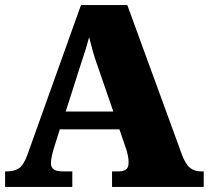

<svg xmlns="http://www.w3.org/2000/svg" viewBox="-20 -734 820 754"><path d="M0 0V-61H7Q37 -61 55.5 -74Q74 -87 89 -130L298 -714H480L694 -128Q708 -90 725.5 -75.5Q743 -61 769 -61H780V0H420V-61H447Q463 -61 474 -68Q485 -75 485 -96Q485 -109 482.5 -121.5Q480 -134 478 -141L449 -226H215L194 -160Q190 -148 185 -127.5Q180 -107 180 -93Q180 -78 190 -69.5Q200 -61 227 -61H264V0ZM301 -493 238 -296H425L357 -493Q351 -510 344.5 -533.5Q338 -557 330 -588Q322 -558 315.5 -537Q309 -516 301 -493Z"/></svg>

Font: Noto Serif Black
Style: Regular
Weight: 900
Designer: Monotype Design Team
Foundry: Monotype Imaging Inc.
Version: Version 2.014; ttfautohint (v1.8.4.7-5d5b)